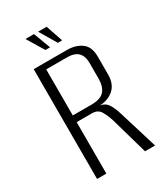

<svg xmlns="http://www.w3.org/2000/svg" viewBox="-183 -814 778 895"><g transform="rotate(-30 206.5 -366.0)"><path d="M68 0V-591H246Q294 -591 325 -568Q356 -545 356 -493V-397Q356 -344 324.5 -317Q293 -290 240 -289V-290Q273 -290 289 -268.5Q305 -247 318 -203L380 0H326L269 -200Q260 -229 246 -253Q232 -277 201 -277H118V0ZM118 -313H218Q268 -313 288 -336Q308 -359 308 -403V-485Q308 -523 289 -542Q270 -561 230 -561H118ZM250 -641H227L173 -732H219ZM185 -641H160L105 -732H151Z"/></g></svg>

Font: Alumni Sans Light
Style: Regular
Weight: 300
Version: Version 1.018